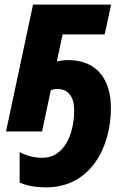

<svg xmlns="http://www.w3.org/2000/svg" viewBox="-20 -569 569 831"><path d="M180 242C370 242 460 71 460 -101C460 -224 401 -309 274 -309C258 -309 238 -306 226 -303L251 -420H433L461 -549H123L6 0H162L200 -179C207 -181 218 -184 228 -184C277 -184 301 -148 301 -91C301 14 256 114 164 114C133 114 97 107 65 89V221C97 236 141 242 180 242Z"/></svg>

Font: Noto Sans SemiCondensed ExtraBold
Style: Italic
Weight: 800
Width: 4
Italic angle: -12°
Designer: Monotype Design Team
Foundry: Monotype Imaging Inc.
Version: Version 2.013